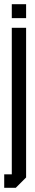

<svg xmlns="http://www.w3.org/2000/svg" viewBox="-24 -669 166 912"><path d="M32 -583V-649H100V-583ZM-4 223V159H32V-537H100V174L51 223Z"/></svg>

Font: Commune Nuit Debout
Style: Regular
Weight: 400
Designer: Sébastien Marchal
Foundry: Sébastien Marchal
Version: Version 1.003;PS 1.3;hotconv 1.0.88;makeotf.lib2.5.647800